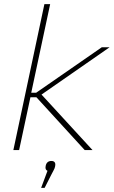

<svg xmlns="http://www.w3.org/2000/svg" viewBox="-20 -730 553 934"><path d="M196 -710 45 0H73L128 -257H157L392 0H430L182 -270L513 -500H475L156 -279H132L224 -710ZM180 184H197L229 121C237 104 246 92 248 80V79C252 62 245 53 230 53C215 53 205 61 202 78V79C200 89 202 97 211 101Z"/></svg>

Font: LT Wave Thin
Style: Italic
Weight: 100
Designer: Daniel Lyons
Version: Version 2.5 (Glyphs App)